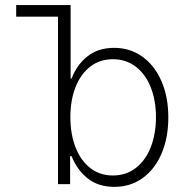

<svg xmlns="http://www.w3.org/2000/svg" viewBox="-20 -727 732 758"><path d="M209 -661.1H43.9V-707H258.8V-417H262.7Q282.2 -469.7 324.5 -503.9Q366.7 -538.1 430.7 -538.1Q493.7 -538.1 542.2 -503.2Q590.8 -468.3 617.7 -406Q644.5 -343.8 644.5 -263.7Q644.5 -183.1 617.9 -120.8Q591.3 -58.6 543 -23.9Q494.6 10.7 431.6 10.7Q367.2 10.7 325.2 -23.4Q283.2 -57.6 262.7 -110.4H256.8V0H209ZM425.8 -34.2Q478 -34.2 516.6 -64.2Q555.2 -94.2 575.4 -146.7Q595.7 -199.2 595.7 -264.6Q595.7 -329.6 575.4 -381.6Q555.2 -433.6 516.6 -463.4Q478 -493.2 425.8 -493.2Q374 -493.2 336.2 -463.9Q298.3 -434.6 278.1 -382.6Q257.8 -330.6 257.8 -264.6Q257.8 -198.2 278.1 -145.8Q298.3 -93.3 336.2 -63.7Q374 -34.2 425.8 -34.2Z"/></svg>

Font: Pretendard GOV ExtraLight
Style: Regular
Weight: 200
Designer: Base glyphs from Inter by Rasmus Andersson; Hangeul glyphs from Noto Sans CJK(Source Han Sans) by Jang Soo-young and Kan
Foundry: Kil Hyung-jin
Version: Version 1.309